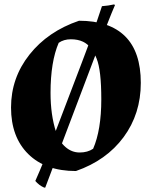

<svg xmlns="http://www.w3.org/2000/svg" viewBox="-20 -760 688 870"><path d="M185 90H180Q157 80 140 60Q178 -25 237 -178L351 -477Q403 -613 442 -732Q470 -734 497 -740L501 -737Q473 -673 405 -491ZM338 -666Q476 -666 547 -595.5Q618 -525 618 -384.5Q618 -244 540 -138.5Q462 -33 324 15Q186 15 108 -62Q30 -139 30 -273Q30 -407 113.5 -512.5Q197 -618 338 -666ZM356 -571Q333 -582 301 -582Q269 -582 246 -566Q209 -480 209 -339Q209 -239 234 -162Q248 -119 276.5 -94Q305 -69 341 -69Q377 -69 402 -86Q439 -171 439 -310Q439 -442 418 -494Q395 -553 356 -571Z"/></svg>

Font: Almendra
Style: Bold
Weight: 700
Designer: Ana Sanfelippo
Foundry: Ana Sanfelippo
Version: Version 1.004